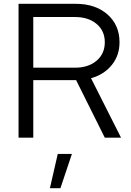

<svg xmlns="http://www.w3.org/2000/svg" viewBox="-20 -720 685 1004"><path d="M77 0V-700H377Q479 -700 542 -644.5Q605 -589 605 -499Q605 -430 564.5 -380Q524 -330 456 -311L613 0H528L378 -301H154V0ZM372 -631H154V-366H372Q442 -366 485 -402.5Q528 -439 528 -499Q528 -559 485 -595Q442 -631 372 -631ZM282 85H356L296 264H241Z"/></svg>

Font: Red Hat Display
Style: Regular
Weight: 400
Designer: Pentagram / MCKL
Foundry: Pentagram / MCKL
Version: Version 1.003; Red Hat Display